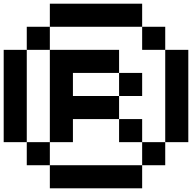

<svg xmlns="http://www.w3.org/2000/svg" viewBox="-20 -1020 1040 1040"><path d="M250 -500V-750H437.5H625V-687.5V-625H687.5H750V-562.5V-500H687.5H625V-437.5V-375H687.5H750V-312.5V-250H687.5H625V-312.5V-375H500H375V-312.5V-250H312.5H250ZM625 -562.5V-625H500H375V-562.5V-500H500H625ZM250 -937.5V-1000H500H750V-937.5V-875H812.5H875V-812.5V-750H937.5H1000V-500V-250H937.5H875V-187.5V-125H812.5H750V-62.5V0H500H250V-62.5V-125H187.5H125V-187.5V-250H62.5H0V-500V-750H62.5H125V-812.5V-875H187.5H250ZM750 -812.5V-875H500H250V-812.5V-750H187.5H125V-500V-250H187.5H250V-187.5V-125H500H750V-187.5V-250H812.5H875V-500V-750H812.5H750Z"/></svg>

Font: Press Start 2P
Style: Regular
Weight: 500
Monospace: yes
Version: Version 2.14